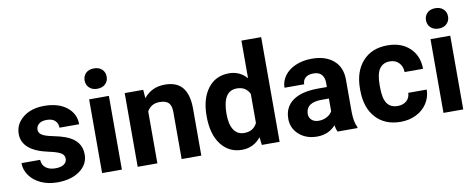

<svg xmlns="http://www.w3.org/2000/svg" viewBox="-65 -1047 3355 1355"><g transform="rotate(-10 1613.0 -370.0)"><path d="M340.3 -146Q340.3 -171.9 314.7 -186.8Q289.1 -201.7 232.4 -213.4Q43.9 -252.9 43.9 -373.5Q43.9 -443.8 102.3 -491Q160.6 -538.1 254.9 -538.1Q355.5 -538.1 415.8 -490.7Q476.1 -443.4 476.1 -367.7H335Q335 -397.9 315.4 -417.7Q295.9 -437.5 254.4 -437.5Q218.8 -437.5 199.2 -421.4Q179.7 -405.3 179.7 -380.4Q179.7 -356.9 201.9 -342.5Q224.1 -328.1 276.9 -317.6Q329.6 -307.1 365.7 -293.9Q477.5 -252.9 477.5 -151.9Q477.5 -79.6 415.5 -34.9Q353.5 9.8 255.4 9.8Q189 9.8 137.5 -13.9Q85.9 -37.6 56.6 -78.9Q27.3 -120.1 27.3 -168H161.1Q163.1 -130.4 189 -110.4Q214.8 -90.3 258.3 -90.3Q298.8 -90.3 319.6 -105.7Q340.3 -121.1 340.3 -146Z M717.3 0H575.7V-528.3H717.3ZM567.4 -665Q567.4 -696.8 588.6 -717.3Q609.9 -737.8 646.5 -737.8Q682.6 -737.8 704.1 -717.3Q725.6 -696.8 725.6 -665Q725.6 -632.8 703.9 -612.3Q682.1 -591.8 646.5 -591.8Q610.8 -591.8 589.1 -612.3Q567.4 -632.8 567.4 -665Z M963.4 -528.3 967.8 -467.3Q1024.4 -538.1 1119.6 -538.1Q1203.6 -538.1 1244.6 -488.8Q1285.6 -439.5 1286.6 -341.3V0H1145.5V-337.9Q1145.5 -382.8 1126 -403.1Q1106.4 -423.3 1061 -423.3Q1001.5 -423.3 971.7 -372.6V0H830.6V-528.3Z M1371.6 -268.1Q1371.6 -391.6 1427 -464.8Q1482.4 -538.1 1578.6 -538.1Q1655.8 -538.1 1706.1 -480.5V-750H1847.7V0H1720.2L1713.4 -56.2Q1660.6 9.8 1577.6 9.8Q1484.4 9.8 1428 -63.7Q1371.6 -137.2 1371.6 -268.1ZM1512.7 -257.8Q1512.7 -183.6 1538.6 -144Q1564.5 -104.5 1613.8 -104.5Q1679.2 -104.5 1706.1 -159.7V-368.2Q1679.7 -423.3 1614.7 -423.3Q1512.7 -423.3 1512.7 -257.8Z M2263.2 0Q2253.4 -19 2249 -47.4Q2197.8 9.8 2115.7 9.8Q2038.1 9.8 1987.1 -35.2Q1936 -80.1 1936 -148.4Q1936 -232.4 1998.3 -277.3Q2060.5 -322.3 2178.2 -322.8H2243.2V-353Q2243.2 -389.6 2224.4 -411.6Q2205.6 -433.6 2165 -433.6Q2129.4 -433.6 2109.1 -416.5Q2088.9 -399.4 2088.9 -369.6H1947.8Q1947.8 -415.5 1976.1 -454.6Q2004.4 -493.7 2056.2 -515.9Q2107.9 -538.1 2172.4 -538.1Q2270 -538.1 2327.4 -489Q2384.8 -439.9 2384.8 -351.1V-122.1Q2385.3 -46.9 2405.8 -8.3V0ZM2146.5 -98.1Q2177.7 -98.1 2204.1 -112.1Q2230.5 -126 2243.2 -149.4V-240.2H2190.4Q2084.5 -240.2 2077.6 -167L2077.1 -158.7Q2077.1 -132.3 2095.7 -115.2Q2114.3 -98.1 2146.5 -98.1Z M2712.9 -104Q2752 -104 2776.4 -125.5Q2800.8 -147 2801.8 -182.6H2934.1Q2933.6 -128.9 2904.8 -84.2Q2876 -39.6 2825.9 -14.9Q2775.9 9.8 2715.3 9.8Q2602.1 9.8 2536.6 -62.3Q2471.2 -134.3 2471.2 -261.2V-270.5Q2471.2 -392.6 2536.1 -465.3Q2601.1 -538.1 2714.4 -538.1Q2813.5 -538.1 2873.3 -481.7Q2933.1 -425.3 2934.1 -331.5H2801.8Q2800.8 -372.6 2776.4 -398.2Q2752 -423.8 2711.9 -423.8Q2662.6 -423.8 2637.5 -387.9Q2612.3 -352.1 2612.3 -271.5V-256.8Q2612.3 -175.3 2637.2 -139.6Q2662.1 -104 2712.9 -104Z M3163.6 0H3022V-528.3H3163.6ZM3013.7 -665Q3013.7 -696.8 3034.9 -717.3Q3056.2 -737.8 3092.8 -737.8Q3128.9 -737.8 3150.4 -717.3Q3171.9 -696.8 3171.9 -665Q3171.9 -632.8 3150.1 -612.3Q3128.4 -591.8 3092.8 -591.8Q3057.1 -591.8 3035.4 -612.3Q3013.7 -632.8 3013.7 -665Z"/></g></svg>

Font: Vazir FD-UI
Style: Bold-FD-UI
Weight: 700
Designer: Saber Rastikerdar
Foundry: Saber Rastikerdar
Version: Version 30.0.0